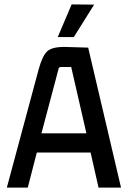

<svg xmlns="http://www.w3.org/2000/svg" viewBox="-20 -851 578 871"><path d="M242 -683 305 -831 407 -830 315 -683ZM529 0H427L391 -159H147L106 0H11L155 -535Q172 -598 194.5 -618.5Q217 -639 276 -638L380 -635ZM245 -536 168 -246H372L303 -547H256Q246 -547 245 -536Z"/></svg>

Font: Gemunu Libre SemiBold
Style: Regular
Weight: 600
Designer: Puspanada Ekanayake, Sola Matas, Pathum Egodawatta, Kosala Senevirathne
Foundry: mooniak
Version: Version 1.100